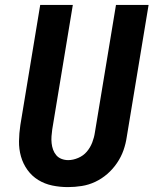

<svg xmlns="http://www.w3.org/2000/svg" viewBox="-20 -755 640 783"><path d="M257 8Q224 8 193 1.5Q162 -5 136 -21Q110 -37 92 -62Q74 -87 65.5 -117Q57 -147 57.5 -179.5Q58 -212 63 -245L144 -735H277L193 -227Q191 -213 190 -199Q189 -185 190.5 -171Q192 -157 196.5 -144.5Q201 -132 209.5 -122Q218 -112 231 -107Q244 -102 258 -102Q278 -102 299 -111Q320 -120 334 -136.5Q348 -153 356 -173.5Q364 -194 367 -215L453 -735H586L497 -197Q493 -169 483.5 -142Q474 -115 457 -90Q440 -65 417.5 -45.5Q395 -26 368.5 -13.5Q342 -1 313.5 3.5Q285 8 257 8Z"/></svg>

Font: Iosevka Aile Extrabold Oblique
Style: Regular
Weight: 800
Italic angle: -9°
Designer: Belleve Invis
Foundry: Belleve Invis
Version: Version 31.1.0; ttfautohint (v1.8.4)